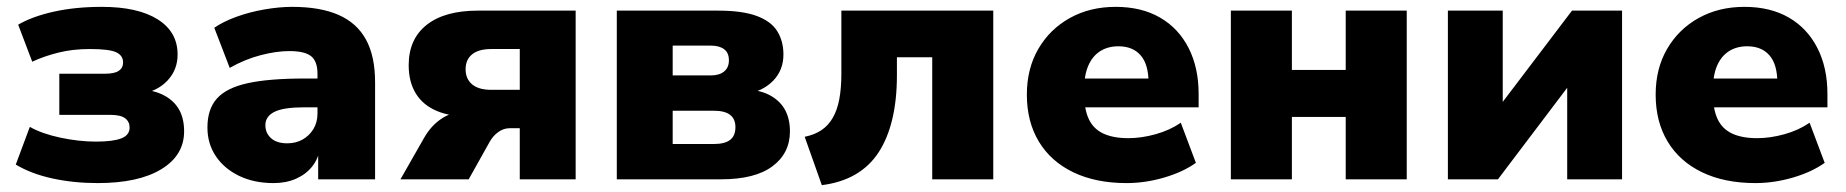

<svg xmlns="http://www.w3.org/2000/svg" viewBox="-20 -523 5384 560"><path d="M265 11Q195 11 133 -2.5Q71 -16 26 -43L67 -153Q102 -133 156 -121.5Q210 -110 260 -110Q310 -110 334 -119.5Q358 -129 358 -151Q358 -168 345 -178Q332 -188 301 -188H153V-308H287Q314 -308 326.5 -316.5Q339 -325 339 -341Q339 -361 319 -370.5Q299 -380 242 -380Q192 -380 150 -369.5Q108 -359 74 -343L33 -451Q74 -475 137 -489Q200 -503 277 -503Q382 -503 440 -466.5Q498 -430 498 -364Q498 -319 468 -287.5Q438 -256 387 -248V-263Q430 -260 459 -244.5Q488 -229 502.5 -203Q517 -177 517 -140Q517 -70 450.5 -29.5Q384 11 265 11Z M778 11Q721 11 677.5 -10Q634 -31 609.5 -67.5Q585 -104 585 -151Q585 -205 613 -236Q641 -267 703 -280.5Q765 -294 868 -294H923V-210H868Q839 -210 817.5 -207Q796 -204 782 -197.5Q768 -191 761 -181Q754 -171 754 -158Q754 -135 770.5 -120Q787 -105 818 -105Q843 -105 862.5 -116Q882 -127 894 -146.5Q906 -166 906 -192V-308Q906 -344 887.5 -359Q869 -374 824 -374Q786 -374 740 -362Q694 -350 650 -325L605 -442Q631 -460 669.5 -474Q708 -488 751.5 -495.5Q795 -503 832 -503Q914 -503 967.5 -479.5Q1021 -456 1047.5 -407.5Q1074 -359 1074 -283V0H908V-93H914Q909 -61 891 -38Q873 -15 844 -2Q815 11 778 11Z M1148 0 1217 -121Q1237 -156 1266.5 -176Q1296 -196 1328 -196H1358V-182Q1296 -182 1255 -199Q1214 -216 1193 -250Q1172 -284 1172 -333Q1172 -409 1224.5 -450.5Q1277 -492 1374 -492H1659V0H1496V-149H1466Q1449 -149 1433.5 -138Q1418 -127 1408 -109L1347 0ZM1413 -261H1496V-380H1413Q1376 -380 1357 -364.5Q1338 -349 1338 -321Q1338 -293 1357 -277Q1376 -261 1413 -261Z M1779 0V-492H2075Q2145 -492 2187 -476.5Q2229 -461 2247 -432Q2265 -403 2265 -364Q2265 -318 2234.5 -287Q2204 -256 2153 -248V-263Q2200 -260 2228.5 -243.5Q2257 -227 2270.5 -201Q2284 -175 2284 -140Q2284 -76 2233 -38Q2182 0 2083 0ZM1942 -103H2062Q2094 -103 2109.5 -115Q2125 -127 2125 -152Q2125 -176 2109.5 -188Q2094 -200 2062 -200H1942ZM1942 -303H2053Q2078 -303 2092 -314.5Q2106 -326 2106 -347Q2106 -369 2092 -379.5Q2078 -390 2053 -390H1942Z M2377 17 2327 -124Q2356 -130 2376 -143.5Q2396 -157 2409 -179.5Q2422 -202 2428 -234Q2434 -266 2434 -309V-492H2877V0H2699V-356H2596V-303Q2596 -232 2582.5 -175.5Q2569 -119 2542.5 -78.5Q2516 -38 2474.5 -14Q2433 10 2377 17Z M3266 11Q3176 11 3110.5 -20.5Q3045 -52 3010 -110Q2975 -168 2975 -247Q2975 -323 3008.5 -380.5Q3042 -438 3100.5 -470.5Q3159 -503 3234 -503Q3309 -503 3363 -472Q3417 -441 3446.5 -383.5Q3476 -326 3476 -249V-210H3124V-294H3346L3330 -281Q3330 -335 3307 -361.5Q3284 -388 3242 -388Q3211 -388 3188.5 -373.5Q3166 -359 3154 -331Q3142 -303 3142 -261V-252Q3142 -205 3155.5 -176Q3169 -147 3198 -133.5Q3227 -120 3271 -120Q3309 -120 3350.5 -131.5Q3392 -143 3424 -165L3468 -48Q3430 -21 3375 -5Q3320 11 3266 11Z M3570 0V-492H3748V-319H3905V-492H4083V0H3905V-182H3748V0Z M4203 0V-492H4363V-189H4335L4565 -492H4711V0H4551V-304H4579L4349 0Z M5100 11Q5010 11 4944.5 -20.5Q4879 -52 4844 -110Q4809 -168 4809 -247Q4809 -323 4842.5 -380.5Q4876 -438 4934.5 -470.5Q4993 -503 5068 -503Q5143 -503 5197 -472Q5251 -441 5280.5 -383.5Q5310 -326 5310 -249V-210H4958V-294H5180L5164 -281Q5164 -335 5141 -361.5Q5118 -388 5076 -388Q5045 -388 5022.5 -373.5Q5000 -359 4988 -331Q4976 -303 4976 -261V-252Q4976 -205 4989.5 -176Q5003 -147 5032 -133.5Q5061 -120 5105 -120Q5143 -120 5184.5 -131.5Q5226 -143 5258 -165L5302 -48Q5264 -21 5209 -5Q5154 11 5100 11Z"/></svg>

Font: Nunito Sans 12pt Black
Style: Regular
Weight: 900
Designer: Vernon Adams
Foundry: Vernon Adams
Version: Version 3.101;gftools[0.9.27]